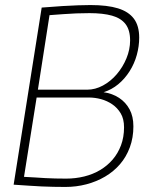

<svg xmlns="http://www.w3.org/2000/svg" viewBox="-20 -730 599 760"><path d="M34 1 145 -700Q192 -704 227 -706Q262 -708 288.5 -709Q315 -710 338 -710Q405 -710 447 -697Q489 -684 510 -656Q531 -628 531 -581Q531 -547 521.5 -512.5Q512 -478 493 -448Q474 -418 448 -396.5Q422 -375 390 -365Q425 -360 451.5 -342.5Q478 -325 493 -297Q508 -269 508 -230Q508 -185 494 -147Q480 -109 455 -80Q430 -51 396 -31Q362 -11 322 -0.5Q282 10 239 10Q215 10 192 9.5Q169 9 145 8Q121 7 94 5Q67 3 34 1ZM130 -375H325Q357 -375 387.5 -391.5Q418 -408 442 -436Q466 -464 480.5 -499Q495 -534 495 -570Q495 -611 477 -634.5Q459 -658 423.5 -668Q388 -678 334 -678Q308 -678 282 -677Q256 -676 230 -674Q204 -672 176 -670ZM125 -344 75 -30Q100 -29 120 -27.5Q140 -26 159.5 -25Q179 -24 199 -23.5Q219 -23 242 -23Q279 -23 313.5 -31.5Q348 -40 376.5 -57Q405 -74 426 -98.5Q447 -123 459 -155Q471 -187 471 -226Q471 -259 458 -281Q445 -303 424.5 -317Q404 -331 380 -337.5Q356 -344 332 -344Z"/></svg>

Font: Georama ExtraCondensed Thin ExtraLight
Style: Italic
Weight: 250
Italic angle: -9°
Version: Version 1.001